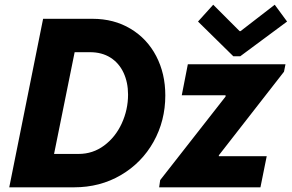

<svg xmlns="http://www.w3.org/2000/svg" viewBox="-20 -800 1246 820"><path d="M164.1 -719.7H375Q466.8 -719.7 537.6 -677.2Q608.4 -634.8 647.2 -560.3Q686 -485.8 686 -392.6Q686 -284.2 635.7 -194.3Q585.4 -104.5 496.3 -52.2Q407.2 0 296.4 0H19.5ZM526.9 -396Q526.9 -448.2 507.6 -489.5Q488.3 -530.8 451.7 -554Q415 -577.1 364.3 -577.1H298.8L210.9 -142.6H315.9Q376.5 -142.6 424.8 -178.5Q473.1 -214.4 500 -272.9Q526.9 -331.5 526.9 -396ZM664.1 -30.8 943.4 -387.7V-393.1H756.3L782.2 -525.4H1199.2L1192.9 -493.7L914.6 -136.7V-132.8H1119.1L1092.3 0H659.7ZM825.7 -708 890.6 -779.8 1003.4 -667H1007.3L1153.3 -779.8L1206.1 -708L1005.9 -559.6H976.6Z"/></svg>

Font: Reddit Sans Vanilla ExtraBold
Style: Italic
Weight: 800
Italic angle: -11.25°
Designer: Stephen Hutchings
Version: Version 1.013